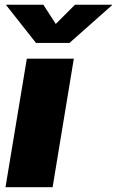

<svg xmlns="http://www.w3.org/2000/svg" viewBox="-20 -780 487 800"><path d="M2.9 0 91.8 -535.6H287.6L199.2 0ZM160.6 -760.3 212.4 -680.2 292.5 -760.3H446.8V-758.3L269.5 -601.1H129.9L5.9 -758.3L6.3 -760.3Z"/></svg>

Font: Inter 20pt Black
Style: Italic
Weight: 900
Italic angle: -9.3988°
Version: Version 4.001;git-66647c0bb